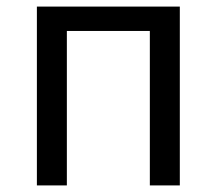

<svg xmlns="http://www.w3.org/2000/svg" viewBox="-20 -563 658 583"><path d="M92 0H183V-469H435V0H526V-543H92Z"/></svg>

Font: Source Han Sans CN Regular
Style: Regular
Weight: 400
Designer: Ryoko NISHIZUKA (kana & ideographs); Paul D. Hunt (Latin, Greek & Cyrillic); Wenlong ZHANG (bopomofo); Sandoll Communica
Foundry: Adobe Systems Incorporated
Version: Version 1.004;PS 1.004;hotconv 1.0.82;makeotf.lib2.5.63406